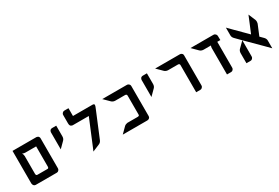

<svg xmlns="http://www.w3.org/2000/svg" viewBox="53 -1683 3320 2283"><g transform="rotate(-30 1713.5 -541.5)"><path d="M78 -732H83H401Q403 -732 405.5 -732Q408 -732 415 -730Q422 -728 427.5 -724.5Q433 -721 437.5 -713Q442 -705 442 -695V-286Q442 -281 441 -274Q440 -267 430.5 -255.5Q421 -244 405 -244H116Q100 -244 90.5 -254.5Q81 -265 80 -276L78 -286V-728ZM161 -648Q166 -640 169 -629.5Q172 -619 172 -613L173 -607V-363Q173 -338 193 -338H332Q348 -338 348 -363V-638H199Q179 -638 161 -648Z M678 -732V-586Q678 -555 659 -536L584 -461V-691Q584 -693 584 -695.5Q584 -698 586 -705Q588 -712 591.5 -717.5Q595 -723 603 -727.5Q611 -732 621 -732Z M908 -839V-732H1163Q1173 -732 1177.5 -732Q1182 -732 1189 -730Q1196 -728 1198 -724.5Q1200 -721 1200 -714Q1200 -707 1196 -696L1181 -659L1042 -324Q1030 -295 1005 -285L907 -244L923 -281L1071 -638H855Q853 -638 850.5 -638Q848 -638 841 -640Q834 -642 828.5 -645.5Q823 -649 818.5 -657Q814 -665 814 -675V-680H813V-695V-714V-717V-798Q813 -803 814 -809.5Q815 -816 825 -827.5Q835 -839 851 -839H907Z M1645 -732Q1650 -732 1657 -731Q1664 -730 1675.5 -720.5Q1687 -711 1687 -695V-281Q1687 -265 1676.5 -255.5Q1666 -246 1655 -245L1645 -244H1310L1385 -319Q1393 -327 1405.5 -332Q1418 -337 1427 -338H1435H1567Q1592 -338 1592 -354V-419V-553V-617Q1592 -638 1567 -638H1435Q1404 -639 1385 -658L1310 -732Z M1923 -732V-586Q1923 -555 1904 -536L1829 -461V-691Q1829 -693 1829 -695.5Q1829 -698 1831 -705Q1833 -712 1836.5 -717.5Q1840 -723 1848 -727.5Q1856 -732 1866 -732Z M2036 -732H2318H2371H2376Q2391 -732 2400 -723Q2413 -714 2413 -695V-691V-446V-286Q2413 -281 2412 -274Q2411 -267 2401 -255.5Q2391 -244 2375 -244H2318V-617Q2318 -638 2293 -638H2161Q2130 -639 2111 -658Z M2835 -733Q2840 -733 2846.5 -732Q2853 -731 2864.5 -721Q2876 -711 2876 -695L2877 -638H2835V-286Q2835 -281 2834 -274Q2833 -267 2823.5 -255.5Q2814 -244 2798 -244H2741V-607Q2741 -622 2748 -638H2647Q2616 -639 2597 -658L2522 -733Z M3008 -733 3080 -660 3227 -513 3279 -638 3318 -733 3359 -635Q3363 -622 3362.5 -610Q3362 -598 3360 -590L3357 -581L3299 -441L3341 -399Q3363 -377 3363 -350V-244L3291 -317L3102 -505L3030 -578Q3008 -600 3008 -627ZM3102 -505V-286Q3102 -281 3101 -274Q3100 -267 3090.5 -255.5Q3081 -244 3065 -244H3008V-380Q3008 -412 3027 -431Z"/></g></svg>

Font: ECO
Style: Regular
Weight: 400
Version: Version 1.1